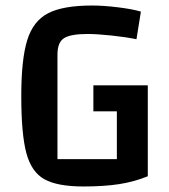

<svg xmlns="http://www.w3.org/2000/svg" viewBox="-20 -660 611 695"><path d="M515 -351V-22Q466 -2 411.5 6.5Q357 15 282 15Q188 15 141 -11Q94 -37 75.5 -105.5Q57 -174 57 -312Q57 -445 78.5 -514.5Q100 -584 154 -612Q208 -640 313 -640Q355 -640 407.5 -633.5Q460 -627 490 -618L474 -518Q435 -526 383 -531.5Q331 -537 297 -537Q236 -537 212 -522Q188 -507 188 -462V-84H403V-257H318V-351Z"/></svg>

Font: Changa Medium
Style: Regular
Weight: 500
Designer: Eduardo Rodriguez Tunni
Foundry: Eduardo Rodriguez Tunni
Version: Version 2.002; ttfautohint (v1.5) -l 8 -r 50 -G 150 -x 14 -H